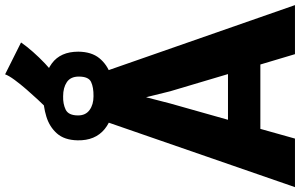

<svg xmlns="http://www.w3.org/2000/svg" viewBox="-246 -968 1204 771"><g transform="rotate(-90 356.5 -582.0)"><path d="M186 0H-9L250 -748H461L722 0H525L483.5 -139H225ZM327 -501 261.5 -269H445L376 -501L352 -598ZM354 -726Q271 -726 224.2 -764.2Q177.5 -802.5 179 -873Q180 -926 206.8 -956Q233.5 -986 274.8 -998.5Q316 -1011 360 -1011Q441 -1011 488 -976.2Q535 -941.5 535 -870Q534.5 -817 508.8 -785.5Q483 -754 441.8 -740Q400.5 -726 354 -726ZM356 -809Q392 -808.5 413.5 -818.8Q435 -829 435 -868Q435 -901 412.8 -916Q390.5 -931 356 -931Q325.5 -932 302.2 -920.8Q279 -909.5 279 -871Q279 -840.5 300.8 -824.8Q322.5 -809 356 -809ZM401 -942 317 -1006Q324.5 -1013.5 343 -1033.2Q361.5 -1053 383 -1077.8Q404.5 -1102.5 421.8 -1126Q439 -1149.5 444 -1164L572 -1100Q556.5 -1077.5 534.2 -1052.2Q512 -1027 487.5 -1003.8Q463 -980.5 440.2 -964Q417.5 -947.5 401 -942Z"/></g></svg>

Font: Merriweather Sans ExtraBold
Style: Regular
Weight: 800
Designer: Eben Sorkin
Foundry: Eben Sorkin
Version: Version 2.001; ttfautohint (v1.8.3)